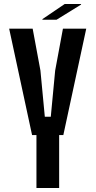

<svg xmlns="http://www.w3.org/2000/svg" viewBox="-20 -944 480 964"><path d="M163 0V-266H141L26 -800H144L183 -590L205 -358H235L257 -590L296 -800H413L298 -266H277V0ZM193 -845V-848L305 -924H387V-921L264 -845Z"/></svg>

Font: Big Shoulders Text
Style: Bold
Weight: 700
Designer: Patric King
Foundry: XO Type Co
Version: Version 1.000; ttfautohint (v1.8.2)